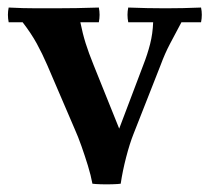

<svg xmlns="http://www.w3.org/2000/svg" viewBox="-20 -472 555 509"><path d="M513 -452Q517 -433 513 -413H461Q445 -383 431 -356.5Q417 -330 406 -300L334 -117Q324 -92 314.5 -55.5Q305 -19 300 15Q294 16 278 16.5Q262 17 247 16.5Q232 16 225 15Q221 -7 213 -33Q205 -59 196 -84.5Q187 -110 178 -130L105 -300Q92 -330 77.5 -356.5Q63 -383 40 -413H3Q-1 -433 3 -452Q24 -451 41 -450.5Q58 -450 78 -450Q98 -450 125 -450Q154 -450 182.5 -450.5Q211 -451 242 -452Q246 -433 242 -413H193Q199 -383 207 -357.5Q215 -332 228 -300L296 -131L360 -300Q371 -328 378 -355.5Q385 -383 386 -413H320Q316 -433 320 -452Q351 -451 370.5 -450.5Q390 -450 419 -450Q448 -450 465 -450.5Q482 -451 513 -452Z"/></svg>

Font: Poltawski Nowy SemiBold
Style: Regular
Weight: 600
Version: Version 1.001;gftools[0.9.25]